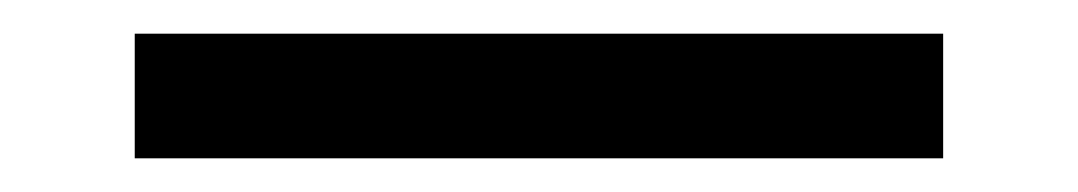

<svg xmlns="http://www.w3.org/2000/svg" viewBox="-20 75 640 114"><path d="M60 169V95H540V169Z"/></svg>

Font: IBM Plaex Mono
Style: Regular
Weight: 400
Designer: Mike Abbink, Paul van der Laan, Pieter van Rosmalen
Foundry: Bold Monday
Version: Version 2.003